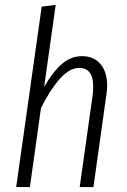

<svg xmlns="http://www.w3.org/2000/svg" viewBox="-20 -763 517 783"><path d="M417 -414Q417 -398 414 -378L361 0H305L358 -376Q360 -389 360 -411Q360 -486 303 -486Q263 -486 223 -440.5Q183 -395 147 -322L102 0H46L150 -736L207 -743L160 -408Q193 -467 230.5 -500.5Q268 -534 315 -534Q362 -534 389.5 -502Q417 -470 417 -414Z"/></svg>

Font: Fira Sans Extra Condensed Light
Style: Italic
Weight: 300
Width: 3
Italic angle: -8°
Designer: Carrois Corporate & Edenspiekermann AG
Foundry: Carrois Corporate GbR & Edenspiekermann AG
Version: Version 4.203